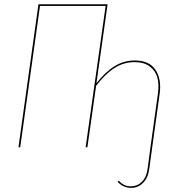

<svg xmlns="http://www.w3.org/2000/svg" viewBox="-20 -701 846 914"><path d="M621.6 -413.1Q690.4 -413.1 720 -368.9Q749.5 -324.7 740.2 -256.3L704.6 0L690.4 104Q684.6 146 660.9 169.7Q637.2 193.4 604 193.4Q566.4 193.4 539.6 164.1L544.9 159.2Q557.6 172.4 570.8 179.2Q584 186 604 186Q633.8 186 655.5 164.3Q677.2 142.6 682.6 103L696.3 0L731.9 -256.3Q737.8 -298.3 729.2 -331.1Q720.7 -363.8 693.1 -384.5Q665.5 -405.3 621.1 -405.3Q569.3 -405.3 525.6 -377.7Q481.9 -350.1 437.5 -292.5L396 0H387.7L482.9 -672.9H170.4L76.2 0H67.9L163.1 -680.7H492.2L439 -304.7Q481.4 -358.9 525.6 -386Q569.8 -413.1 621.6 -413.1Z"/></svg>

Font: Fira Sans Compressed Eight
Style: Italic
Weight: 100
Width: 3
Italic angle: -8°
Designer: Carrois Corporate & Edenspiekermann AG
Foundry: Carrois Corporate GbR & Edenspiekermann AG
Version: Version 4.203;PS 004.203;hotconv 1.0.88;makeotf.lib2.5.64775